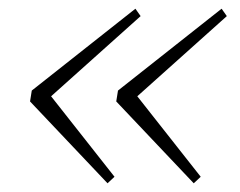

<svg xmlns="http://www.w3.org/2000/svg" viewBox="-20 -467 552 441"><path d="M227 -46 49 -234 53 -259 291 -447 303 -430 83 -233 87 -259 243 -61ZM425 -46 247 -234 251 -259 489 -447 501 -430 281 -233 285 -259 441 -61Z"/></svg>

Font: Source Serif 4 36pt Light
Style: Italic
Weight: 300
Italic angle: -12°
Designer: Frank Grießhammer
Foundry: Adobe Systems Incorporated
Version: Version 4.004;hotconv 1.0.116;makeotfexe 2.5.65601